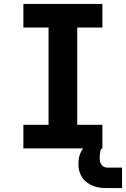

<svg xmlns="http://www.w3.org/2000/svg" viewBox="-20 -755 641 977"><path d="M99 0V-120H227V-615H99V-735H501V-615H373V-120H501V0ZM601 202H526Q508 202 490 200Q472 198 455 191.5Q438 185 423 174Q408 163 398 148Q388 133 383.5 115.5Q379 98 379 79Q379 63 382 47Q385 31 392.5 16.5Q400 2 412 -9.5Q424 -21 438.5 -28Q453 -35 469 -38Q485 -41 501 -41V0Q497 0 494.5 4Q492 8 491 12Q490 16 489.5 20.5Q489 25 488.5 29Q488 33 487.5 37.5Q487 42 487 46Q487 55 488.5 64.5Q490 74 495 81.5Q500 89 508.5 93.5Q517 98 526 98H601Z"/></svg>

Font: Iosevka Custom Heavy Extended
Style: Regular
Weight: 900
Width: 7
Monospace: yes
Designer: Belleve Invis
Foundry: Belleve Invis
Version: Version 11.2.4; ttfautohint (v1.8.4)